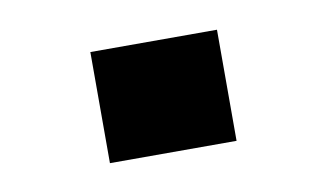

<svg xmlns="http://www.w3.org/2000/svg" viewBox="-34 -477 468 274"><g transform="rotate(-10 200.0 -339.5)"><path d="M107.5 -420H291V-259H107.5Z"/></g></svg>

Font: Trispace SemiCondensed ExtraBold
Style: Regular
Weight: 800
Width: 4
Designer: Tyler Finck
Foundry: Etcetera Type Company
Version: Version 1.210; ttfautohint (v1.8.3)